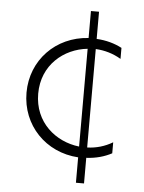

<svg xmlns="http://www.w3.org/2000/svg" viewBox="-54 -689 639 851"><g transform="rotate(5 265.5 -264.0)"><path d="M316 118H352V4C395 2 433 -9 465 -26V-75C430 -54 391 -43 352 -42V-480C391 -478 430 -467 465 -446V-495C433 -512 394 -523 352 -525V-646H316V-526C171 -517 63 -406 63 -261C63 -116 171 -4 316 5ZM115 -261C115 -389 211 -467 316 -478V-43C211 -55 115 -133 115 -261Z"/></g></svg>

Font: Chess Sans Light
Style: Regular
Weight: 300
Designer: Wolf Bōese
Foundry: Wolf Bōese
Version: Version 7.223;Glyphs 3.3 (3306)